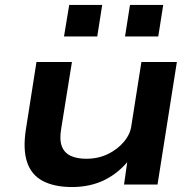

<svg xmlns="http://www.w3.org/2000/svg" viewBox="-20 -744 785 774"><path d="M270 10Q200 10 153.5 -14Q107 -38 89.5 -89.5Q72 -141 84 -220L127 -494H270L227 -227Q219 -182 229 -155Q239 -128 264.5 -116Q290 -104 328 -104Q376 -104 415 -123Q454 -142 480 -173Q506 -204 510 -240L550 -494H693L615 0H480L495 -105H505Q462 -49 403.5 -19.5Q345 10 270 10ZM484 -597 504 -724H638L618 -597ZM238 -597 259 -724H392L372 -597Z"/></svg>

Font: Nunito Sans 10pt Expanded
Style: Bold Italic
Weight: 700
Width: 7
Italic angle: -9°
Designer: Vernon Adams
Foundry: Vernon Adams
Version: Version 3.101;gftools[0.9.27]